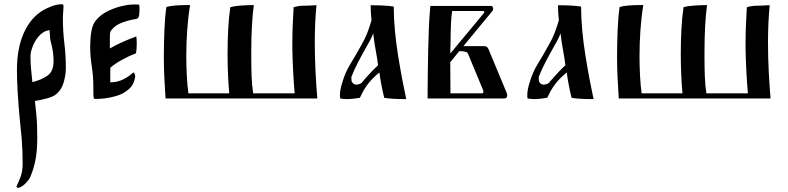

<svg xmlns="http://www.w3.org/2000/svg" viewBox="-20 -465 3724 907"><path d="M277 -382Q277 -318 284 -261Q291 -204 291 -145Q291 -111 281 -76.5Q271 -42 248 -22Q234 -9 202.5 -0.5Q171 8 145 12Q149 48 151.5 74Q154 100 155 125.5Q156 151 156 187Q156 243 148.5 285.5Q141 328 124 369Q117 385 101 401Q85 417 69 422H66Q58 422 58 416Q58 414 59 413Q71 389 79 365Q87 341 87 307Q87 281 86 251.5Q85 222 83 196Q78 147 72.5 88.5Q67 30 63.5 -29Q60 -88 60 -136Q60 -234 91.5 -307Q123 -380 184 -417Q204 -428 227 -436.5Q250 -445 273 -445Q280 -445 280 -435Q280 -425 278.5 -409Q277 -393 277 -382ZM133 -77Q174 -87 203.5 -107Q233 -127 233 -177Q233 -194 231 -211Q229 -228 226 -242L217 -281Q216 -292 215.5 -303.5Q215 -315 214 -323Q183 -318 162 -292.5Q141 -267 132 -239Q124 -217 124 -198Q124 -164 127 -136.5Q130 -109 133 -77Z M421 -54Q421 -104 413.5 -151.5Q406 -199 406 -245Q406 -282 411.5 -316Q417 -350 434 -370Q455 -395 486.5 -411Q518 -427 552.5 -435.5Q587 -444 617 -444Q622 -444 627.5 -444Q633 -444 637 -443Q639 -436 639 -430.5Q639 -425 639 -420Q639 -407 637 -392Q635 -377 622 -375Q592 -371 557.5 -358.5Q523 -346 505 -321Q501 -316 500 -309Q499 -302 499 -294V-236Q524 -251 560 -267Q596 -283 624 -293Q625 -286 625.5 -277Q626 -268 626 -258Q626 -245 625 -233Q624 -221 622 -213Q594 -203 559 -184Q524 -165 501 -145V-76Q534 -76 562 -90Q590 -104 606 -120Q612 -126 616 -116Q620 -106 618 -99Q613 -71 599 -54.5Q585 -38 560 -24Q540 -13 504.5 -5.5Q469 2 443 2H426Q422 1 421.5 -12.5Q421 -26 421 -31Z M1179 -441Q1167 -353 1167 -219V-195Q1167 -149 1168.5 -105.5Q1170 -62 1176 -24H1372Q1368 -68 1365 -124.5Q1362 -181 1361 -233V-263Q1361 -307 1363 -350Q1365 -393 1367 -431Q1390 -438 1417 -438L1448 -439Q1456 -440 1462.5 -440Q1469 -440 1475 -440Q1471 -400 1469 -356Q1467 -312 1467 -265Q1467 -196 1470.5 -127Q1474 -58 1479 0H762Q759 -46 756.5 -95Q754 -144 754 -196Q754 -254 756.5 -319Q759 -384 766 -432Q782 -437 808 -439Q834 -441 856 -441H878Q869 -388 864.5 -325Q860 -262 860 -199Q860 -156 862.5 -107.5Q865 -59 870 -24H1063Q1059 -66 1057 -114.5Q1055 -163 1055 -212Q1055 -271 1058 -327.5Q1061 -384 1068 -431Q1089 -437 1121 -439Q1153 -441 1179 -441Z M1840 -434Q1840 -381 1845.5 -321.5Q1851 -262 1860.5 -203Q1870 -144 1880 -91Q1890 -38 1899 3H1883Q1861 3 1836 1.5Q1811 0 1795 -3Q1789 -27 1783 -57.5Q1777 -88 1772 -123Q1760 -113 1746.5 -100Q1733 -87 1721 -72Q1705 -51 1696.5 -35.5Q1688 -20 1680 -3Q1669 -1 1651.5 1Q1634 3 1617 3Q1601 3 1587 0Q1586 -5 1586 -9Q1586 -13 1586 -17Q1586 -41 1596 -72Q1610 -122 1634.5 -161.5Q1659 -201 1687 -252Q1704 -281 1715 -309.5Q1726 -338 1735 -369Q1733 -387 1732 -405Q1731 -423 1731 -440H1748Q1771 -440 1796 -438.5Q1821 -437 1840 -434ZM1766 -157Q1761 -195 1754.5 -229.5Q1748 -264 1743 -307Q1736 -289 1727.5 -273Q1719 -257 1709 -240Q1687 -201 1670.5 -169Q1654 -137 1640 -102V-93Q1640 -80 1643.5 -76.5Q1647 -73 1651 -68Q1653 -68 1656.5 -66.5Q1660 -65 1661 -65Q1666 -65 1674.5 -67Q1683 -69 1689 -74Q1692 -79 1698.5 -86Q1705 -93 1710 -99Q1725 -116 1739 -130.5Q1753 -145 1766 -157Z M2000 0V-35Q2000 -74 2001 -128Q2002 -182 2003 -237Q2004 -289 2006 -334Q2008 -379 2010.5 -407.5Q2013 -436 2013 -437H2300Q2307 -437 2309 -427.5Q2311 -418 2306 -413L2169 -247H2268Q2277 -247 2281.5 -242Q2286 -237 2288 -232L2372 -30Q2374 -26 2375 -22Q2376 -18 2376 -14Q2376 0 2361 0ZM2109 -309Q2109 -294 2108.5 -271Q2108 -248 2107.5 -230Q2107 -212 2107 -212L2265 -402Q2268 -405 2268 -408Q2268 -413 2261 -413H2116Q2115 -408 2112.5 -384.5Q2110 -361 2109 -309ZM2193 -206Q2193 -206 2190 -212.5Q2187 -219 2179 -220Q2172 -223 2160.5 -223Q2149 -223 2149 -223L2107 -171Q2107 -127 2107.5 -90Q2108 -53 2108 -24H2255Q2263 -24 2263.5 -29.5Q2264 -35 2261 -42Z M2725 -434Q2725 -381 2730.5 -321.5Q2736 -262 2745.5 -203Q2755 -144 2765 -91Q2775 -38 2784 3H2768Q2746 3 2721 1.5Q2696 0 2680 -3Q2674 -27 2668 -57.5Q2662 -88 2657 -123Q2645 -113 2631.5 -100Q2618 -87 2606 -72Q2590 -51 2581.5 -35.5Q2573 -20 2565 -3Q2554 -1 2536.5 1Q2519 3 2502 3Q2486 3 2472 0Q2471 -5 2471 -9Q2471 -13 2471 -17Q2471 -41 2481 -72Q2495 -122 2519.5 -161.5Q2544 -201 2572 -252Q2589 -281 2600 -309.5Q2611 -338 2620 -369Q2618 -387 2617 -405Q2616 -423 2616 -440H2633Q2656 -440 2681 -438.5Q2706 -437 2725 -434ZM2651 -157Q2646 -195 2639.5 -229.5Q2633 -264 2628 -307Q2621 -289 2612.5 -273Q2604 -257 2594 -240Q2572 -201 2555.5 -169Q2539 -137 2525 -102V-93Q2525 -80 2528.5 -76.5Q2532 -73 2536 -68Q2538 -68 2541.5 -66.5Q2545 -65 2546 -65Q2551 -65 2559.5 -67Q2568 -69 2574 -74Q2577 -79 2583.5 -86Q2590 -93 2595 -99Q2610 -116 2624 -130.5Q2638 -145 2651 -157Z M3320 -441Q3308 -353 3308 -219V-195Q3308 -149 3309.5 -105.5Q3311 -62 3317 -24H3513Q3509 -68 3506 -124.5Q3503 -181 3502 -233V-263Q3502 -307 3504 -350Q3506 -393 3508 -431Q3531 -438 3558 -438L3589 -439Q3597 -440 3603.5 -440Q3610 -440 3616 -440Q3612 -400 3610 -356Q3608 -312 3608 -265Q3608 -196 3611.5 -127Q3615 -58 3620 0H2903Q2900 -46 2897.5 -95Q2895 -144 2895 -196Q2895 -254 2897.5 -319Q2900 -384 2907 -432Q2923 -437 2949 -439Q2975 -441 2997 -441H3019Q3010 -388 3005.5 -325Q3001 -262 3001 -199Q3001 -156 3003.5 -107.5Q3006 -59 3011 -24H3204Q3200 -66 3198 -114.5Q3196 -163 3196 -212Q3196 -271 3199 -327.5Q3202 -384 3209 -431Q3230 -437 3262 -439Q3294 -441 3320 -441Z"/></svg>

Font: Ponomar
Style: Regular
Weight: 400
Version: Version 1.301; ttfautohint (v1.8.4.7-5d5b)